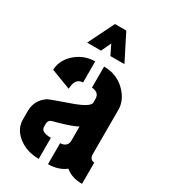

<svg xmlns="http://www.w3.org/2000/svg" viewBox="-188 -857 837 949"><g transform="rotate(30 230.5 -383.0)"><path d="M109.4 -617.2 182.6 -765.6H247.1L322.3 -617.2H242.2L214.8 -672.9L188.5 -617.2ZM24.4 -128.9Q24.4 -72.3 78.1 -33.2Q124 0 189.5 0V-120.1Q139.6 -120.1 133.8 -143.6Q132.8 -149.4 132.8 -155.3V-168.9Q133.8 -185.5 145.5 -191.4Q150.4 -194.3 181.6 -202.1Q257.8 -223.6 284.2 -239.3V-159.2Q284.2 -129.9 256.8 -122.1Q250 -120.1 242.2 -120.1V0Q302.7 -1 340.8 -31.2Q377 0 436.5 0V-121.1Q410.2 -123 409.2 -152.3V-407.2Q409.2 -460.9 364.3 -506.8Q314.5 -556.6 241.2 -556.6V-436.5Q283.2 -433.6 284.2 -398.4V-376Q284.2 -348.6 179.7 -313.5Q89.8 -282.2 77.1 -275.4Q25.4 -241.2 24.4 -178.7ZM31.2 -417 144.5 -374Q145.5 -435.5 190.4 -436.5V-556.6Q123 -556.6 72.3 -507.8Q32.2 -466.8 31.2 -417Z"/></g></svg>

Font: Post No Bills Colombo ExtraBold
Style: Regular
Weight: 800
Designer: Kosala Senevirathne, Siva Puranthara, Lasantha Premarathna, Tharique Azeez
Foundry: Mooniak
Version: Version 1.220 ; ttfautohint (v1.6)